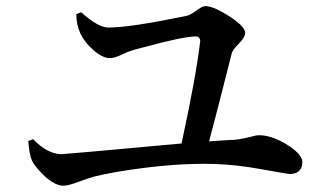

<svg xmlns="http://www.w3.org/2000/svg" viewBox="-20 -671 1040 613"><path d="M223.6 -626 239.3 -631.8Q292 -584 325.2 -583Q394.5 -583 574.2 -620.1Q576.2 -621.1 578.1 -621.1Q587.9 -623 613.3 -641.6Q627 -651.4 635.7 -651.4Q663.1 -651.4 717.8 -615.2Q761.7 -585.9 762.7 -566.4Q762.7 -550.8 740.2 -529.3Q722.7 -511.7 719.7 -500Q713.9 -478.5 693.4 -396.5Q662.1 -273.4 647.5 -219.7Q716.8 -224.6 727.5 -224.6Q752 -226.6 796.9 -238.3Q802.7 -239.3 806.6 -239.3Q850.6 -239.3 904.3 -204.1Q944.3 -176.8 945.3 -154.3Q945.3 -121.1 915 -116.2Q910.2 -115.2 906.2 -115.2Q900.4 -115.2 813.5 -130.9Q733.4 -145.5 664.1 -147.5Q529.3 -151.4 358.4 -123Q312.5 -115.2 281.2 -107.4Q263.7 -102.5 234.4 -91.8Q198.2 -78.1 182.6 -78.1Q148.4 -78.1 104.5 -127Q88.9 -144.5 82 -158.2Q73.2 -179.7 70.3 -220.7L85.9 -226.6Q130.9 -179.7 175.8 -178.7Q186.5 -178.7 484.4 -206.1Q526.4 -210 559.6 -212.9Q606.4 -428.7 619.1 -539.1Q619.1 -541 619.1 -543Q617.2 -553.7 606.4 -554.7Q565.4 -554.7 436.5 -519.5Q412.1 -513.7 398.4 -508.8Q387.7 -505.9 370.1 -497.1Q344.7 -485.4 331.1 -485.4Q299.8 -485.4 259.8 -529.3Q244.1 -547.9 236.3 -564.5Q223.6 -592.8 223.6 -626Z"/></svg>

Font: GenYoMin JP SemiBold
Style: Regular
Weight: 600
Version: Version 1.001;PS 1;hotconv 16.6.51;makeotf.lib2.5.65220 DEVE